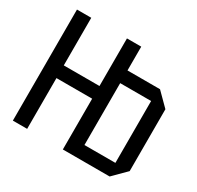

<svg xmlns="http://www.w3.org/2000/svg" viewBox="-150 -874 1076 1048"><g transform="rotate(30 387.5 -350.0)"><path d="M50 0V-700H140V-400H365V-700H455V-550H660L740 -470V-80L660 0H365V-320H140V0ZM650 -470H455V-80H650Z"/></g></svg>

Font: Tektur SemiCondensed
Style: Regular
Weight: 400
Width: 4
Designer: Adam Jagosz
Foundry: Adam Jagosz
Version: Version 1.005;gftools[0.9.30]